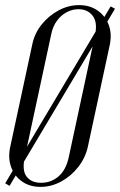

<svg xmlns="http://www.w3.org/2000/svg" viewBox="-28 -725 469 751"><path d="M-7.6 -8 9.4 1.9 421.8 -690.8 404.8 -700ZM12.1 -150.9Q2.5 -107 15.6 -71.4Q28.6 -35.8 58.6 -14.9Q88.5 6 130.6 6Q172.8 6 211.6 -15.2Q250.4 -36.4 278.2 -72Q306 -107.6 315.6 -150.9L401.9 -551.9Q410.1 -594.9 396.7 -629.2Q383.2 -663.6 353.1 -684.3Q323 -705 281.5 -705Q239.4 -705 200.8 -684.1Q162.1 -663.2 134.7 -628.9Q107.2 -594.5 98.4 -551.9ZM172 -589.4Q178.4 -621.8 194.9 -644Q211.4 -666.2 233.5 -677.6Q255.6 -689 278.9 -689Q314.1 -689 334.1 -663.9Q354 -638.8 344 -589.4L240.9 -110Q230.1 -59.9 200.8 -34.9Q171.4 -10 133 -10Q94.4 -10 75.9 -34.5Q57.5 -59 68.9 -110Z"/></svg>

Font: Emberly Black
Style: Italic
Weight: 900
Italic angle: -12°
Designer: Rajesh Rajput
Foundry: Rajesh Rajput
Version: Version 1.000